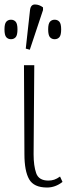

<svg xmlns="http://www.w3.org/2000/svg" viewBox="-48 -827 310 857"><path d="M162 10Q103 10 82 -27Q61 -64 61 -139L59 -536H105L102 -138Q102 -87 113.5 -54Q125 -21 168 -21Q182 -21 194 -25Q206 -29 220 -39L231 -15Q199 10 162 10ZM85 -605 67 -610 86 -782Q89 -807 108 -807Q127 -807 144 -794V-782ZM1 -652Q-12 -652 -20 -661Q-28 -670 -28 -696Q-28 -721 -20 -730Q-12 -739 1 -739Q14 -739 22 -730Q30 -721 30 -696Q30 -670 22 -661Q14 -652 1 -652ZM196 -652Q183 -652 175 -661Q167 -670 167 -696Q167 -721 175 -730Q183 -739 196 -739Q209 -739 217 -730Q225 -721 225 -696Q225 -670 217 -661Q209 -652 196 -652Z"/></svg>

Font: Noto Serif ExtraLight
Style: Regular
Weight: 200
Designer: Monotype Design Team
Foundry: Monotype Imaging Inc.
Version: Version 2.015; ttfautohint (v1.8.4.7-5d5b)